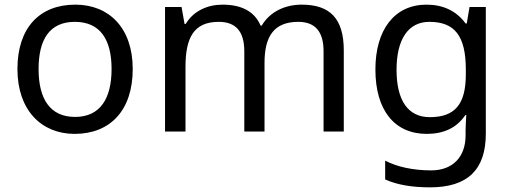

<svg xmlns="http://www.w3.org/2000/svg" viewBox="-20 -566 2195 826"><path d="M551 -269C551 -446 449 -546 304 -546C150 -546 55 -446 55 -269C55 -91 159 10 301 10C454 10 551 -91 551 -269ZM146 -269C146 -396 193 -472 302 -472C411 -472 460 -396 460 -269C460 -142 411 -63 303 -63C194 -63 146 -142 146 -269Z M1278 -546C1208 -546 1142 -517 1106 -456H1101C1075 -517 1019 -546 937 -546C873 -546 812 -519 779 -463H774L761 -536H690V0H778V-278C778 -403 813 -472 921 -472C996 -472 1031 -429 1031 -345V0H1118V-296C1118 -410 1159 -472 1263 -472C1337 -472 1372 -429 1372 -345V0H1459V-349C1459 -487 1399 -546 1278 -546Z M1815 -546C1677 -546 1595 -438 1595 -267C1595 -92 1677 10 1816 10C1889 10 1945 -16 1982 -71H1986C1985 -59 1983 -21 1983 -5V16C1983 110 1927 167 1835 167C1758 167 1688 152 1637 125V206C1688 229 1752 240 1830 240C1994 240 2070 162 2070 9V-536H2000L1988 -465H1983C1943 -520 1885 -546 1815 -546ZM1827 -472C1935 -472 1984 -413 1984 -267V-246C1984 -117 1937 -62 1829 -62C1735 -62 1686 -134 1686 -266C1686 -398 1737 -472 1827 -472Z"/></svg>

Font: Noto Sans Hebrew Droid
Style: Bold
Weight: 700
Designer: Monotype Design Team
Foundry: Monotype Imaging Inc.
Version: Version 1.100